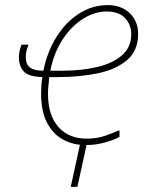

<svg xmlns="http://www.w3.org/2000/svg" viewBox="-20 -558 588 752"><path d="M448 -22Q427 -10 391 0Q355 10 319 10L283 174H257L293 9Q252 5 217.5 -17Q183 -39 162 -82Q141 -125 141 -191Q141 -206 142 -222.5Q143 -239 146 -256Q90 -258 72 -279.5Q54 -301 54 -332Q54 -349 57.5 -362Q61 -375 64 -383H92Q88 -374 84.5 -362Q81 -350 81 -334Q81 -306 97.5 -293.5Q114 -281 150 -281Q165 -356 201.5 -414Q238 -472 290 -505Q342 -538 402 -538Q455 -538 488 -506.5Q521 -475 521 -425Q521 -360 478 -323Q435 -286 363.5 -271Q292 -256 205 -256H173Q172 -244 170 -226.5Q168 -209 168 -191Q168 -106 209 -60.5Q250 -15 319 -15Q360 -15 392.5 -26.5Q425 -38 448 -48ZM177 -281H222Q301 -281 362.5 -296Q424 -311 459 -342.5Q494 -374 494 -424Q494 -462 469.5 -487.5Q445 -513 398 -513Q352 -513 307 -485.5Q262 -458 227 -406Q192 -354 177 -281Z"/></svg>

Font: Noto Sans Disp Thin
Style: Italic
Weight: 100
Italic angle: -12°
Designer: Monotype Design Team
Foundry: Monotype Imaging Inc.
Version: Version 2.000;GOOG;noto-source:20170915:90ef993387c0